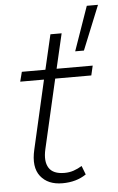

<svg xmlns="http://www.w3.org/2000/svg" viewBox="-55 -805 524 853"><g transform="rotate(-5 207.5 -379.0)"><path d="M415 -767 335 -570H296L365 -767ZM189 9Q124 9 91.5 -32.5Q59 -74 77 -151L147 -457H41L52 -500H157L193 -655H243L207 -500H368L358 -457H197L126 -148Q114 -95 132.5 -65.5Q151 -36 202 -36Q224 -36 243 -42.5Q262 -49 280 -60L295 -21Q251 9 189 9Z"/></g></svg>

Font: Prodigy Sans Light
Style: Italic
Weight: 300
Italic angle: -13°
Designer: Wei Huang
Foundry: Wei Huang
Version: Version 1.003; ttfautohint (v1.8.3)